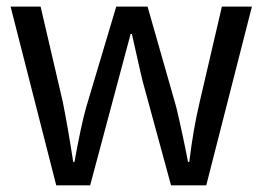

<svg xmlns="http://www.w3.org/2000/svg" viewBox="-20 -555 786 575"><path d="M492.2 0 410.2 -300.8Q406.2 -312.5 375 -453.1H371.1L250 0H148.4L11.7 -535.2H101.6L168 -250Q183.6 -171.9 199.2 -70.3H203.1Q222.7 -179.7 238.3 -234.4L328.1 -535.2H421.9L507.8 -234.4Q527.3 -152.3 543 -70.3H546.9Q558.6 -168 578.1 -250L644.5 -535.2H734.4L597.7 0Z"/></svg>

Font: Droid Sans Fallback
Style: Regular
Weight: 400
Designer: Steve Matteson
Foundry: Ascender Corporation
Version: 3.00 (Khmer version)